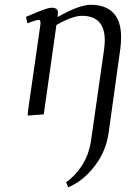

<svg xmlns="http://www.w3.org/2000/svg" viewBox="-20 -476 563 799"><path d="M87.9 -405.8Q142.6 -429.2 163.1 -436.5Q183.6 -443.8 195.8 -443.8Q221.2 -443.8 221.2 -421.9Q221.2 -416 220.2 -411.1L219.2 -404.8Q309.6 -456.1 356.9 -456.1Q419.4 -456.1 451.7 -422.1Q483.9 -388.2 483.9 -323.2Q483.9 -298.8 481 -274.9L432.1 76.2Q421.4 154.3 372.8 216.6Q324.2 278.8 264.2 303.2L254.9 282.2Q290.5 258.8 319.8 214.8Q349.1 170.9 358.9 108.9L413.1 -270Q416 -291.5 416 -308.1Q416 -410.2 320.8 -410.2Q281.7 -410.2 214.8 -372.1L162.1 0L95.2 4.9L97.2 -19L147.9 -372.1Q150.9 -393.1 141.1 -393.1Q129.9 -393.1 94.2 -378.9Z"/></svg>

Font: Dehuti
Style: Italic
Weight: 400
Version: Version 1.2